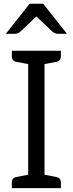

<svg xmlns="http://www.w3.org/2000/svg" viewBox="-20 -978 378 998"><path d="M211.4 -645V-69.8L274.4 -57.6Q296.4 -52.7 296.4 -29.8V0H126.5H41.5V-30.3Q41.5 -52.7 63.5 -57.6L126.5 -69.8V-645L63.5 -656.7Q41.5 -662.1 41.5 -685.1V-714.4H211.4H296.4V-685.1Q296.4 -662.1 274.4 -656.7ZM55.2 -802.2Q73.2 -802.2 86.4 -814L168.9 -892.6L252 -814Q265.1 -802.2 283.2 -802.2H328.1L204.6 -958.5H133.8L10.3 -802.2Z"/></svg>

Font: Lycee Sans
Style: Regular
Weight: 400
Designer: Justin Alvin
Foundry: Alkove Design
Version: Version 1.030